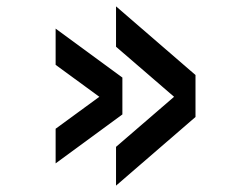

<svg xmlns="http://www.w3.org/2000/svg" viewBox="-20 -636 790 604"><path d="M345 -616 595 -400V-268L345 -52V-174L563 -362V-301L345 -489ZM155 -546 365 -392V-276L155 -122V-231L337 -364V-299L155 -432Z"/></svg>

Font: Martian Mono SemiExpanded
Style: Regular
Weight: 400
Width: 6
Monospace: yes
Designer: Roman Shamin
Foundry: Evil Martians
Version: Version 1.000